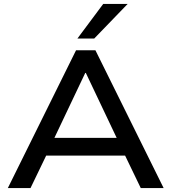

<svg xmlns="http://www.w3.org/2000/svg" viewBox="-20 -962 877 982"><path d="M20 0 369 -705H468L817 0H700L604 -199L657 -166H178L232 -199L136 0ZM416 -589 246 -231 217 -257H619L589 -231L419 -589ZM376 -765 508 -942H633L462 -765Z"/></svg>

Font: Nunito Sans 10pt SemiExpanded SemiBold
Style: Regular
Weight: 600
Width: 6
Designer: Vernon Adams
Foundry: Vernon Adams
Version: Version 3.101;gftools[0.9.27]